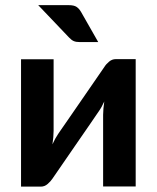

<svg xmlns="http://www.w3.org/2000/svg" viewBox="-20 -710 597 731"><path d="M60.1 0ZM60.1 0.5V-484.4H184.1V-211.9Q184.1 -200.7 182.9 -187.3Q181.6 -173.8 179.7 -160.6Q189.9 -183.1 201.2 -199.7Q201.7 -200.7 209.7 -212.2Q217.8 -223.6 230.2 -241.7Q242.7 -259.8 258.5 -282.7Q274.4 -305.7 290.5 -329.1Q328.6 -384.8 377 -454.6Q383.8 -465.8 395.3 -475.3Q406.7 -484.9 420.9 -484.9H496.6V0H372.6V-272.9Q372.6 -283.7 373.8 -296.9Q375 -310.1 377 -323.7Q366.7 -300.8 355.5 -285.2Q354.5 -284.2 346.7 -272.5Q338.9 -260.7 326.4 -242.7Q314 -224.6 298.1 -201.7Q282.2 -178.7 266.1 -155.3Q228 -99.6 179.7 -29.8Q172.9 -19.5 161.4 -9.5Q149.9 0.5 135.7 0.5ZM241.7 -690.4Q261.7 -690.4 271.5 -683.8Q281.2 -677.2 288.6 -664.6L354 -549.8H283.7Q269.5 -549.8 261 -553.5Q252.4 -557.1 243.2 -566.9L125.5 -690.4Z"/></svg>

Font: Carlito
Style: Bold
Weight: 700
Designer: Lukasz Dziedzic
Foundry: tyPoland Lukasz Dziedzic
Version: Version 1.104